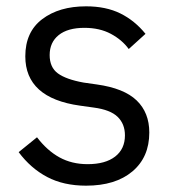

<svg xmlns="http://www.w3.org/2000/svg" viewBox="-20 -574 550 607"><path d="M39 -93 97 -140Q129 -98 168 -76.5Q207 -55 257 -55Q313 -55 344 -79Q375 -103 375 -146Q375 -182 352 -204.5Q329 -227 276 -234L233 -240Q60 -264 60 -396Q60 -473 113.5 -513.5Q167 -554 252 -554Q315 -554 360.5 -531.5Q406 -509 440 -467L387 -419Q366 -448 330.5 -467Q295 -486 247 -486Q194 -486 165.5 -463Q137 -440 137 -400Q137 -361 163 -342Q189 -323 244 -313L286 -307Q372 -295 412 -256.5Q452 -218 452 -155Q452 -77 398.5 -32Q345 13 252 13Q181 13 129 -14.5Q77 -42 39 -93Z"/></svg>

Font: IBM Plex Sans SC
Style: Regular
Weight: 400
Designer: Mike Abbink; Paul van der Laan; Pieter van Rosmalen; Eunyou Noh; Wujin Sim; Chorong Kim; Dohee Lee; Yejin We; Jinhee Kim
Foundry: Sandoll Inc.
Version: Version 1.000